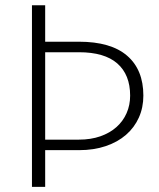

<svg xmlns="http://www.w3.org/2000/svg" viewBox="-20 -728 618 748"><path d="M287.5 -184Q334 -184 371 -197Q408 -210 433.8 -233Q459.5 -256 473.2 -287.2Q487 -318.5 487 -355.5Q487 -437 437 -480.8Q387 -524.5 287.5 -524.5H156V-184ZM287.5 -565.5Q412 -565.5 475.2 -511Q538.5 -456.5 538.5 -355.5Q538.5 -309 521 -270Q503.5 -231 471 -202.8Q438.5 -174.5 392 -158.8Q345.5 -143 287.5 -143H156V0H104.5V-707.5H156V-565.5Z"/></svg>

Font: LatoLatin Light
Style: Regular
Weight: 300
Designer: Lukasz Dziedzic with Adam Twardoch and Botio Nikoltchev
Foundry: tyPoland Lukasz Dziedzic
Version: Version 2.015; 2015-08-06; http://www.latofonts.com/